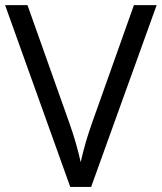

<svg xmlns="http://www.w3.org/2000/svg" viewBox="-20 -734 635 754"><path d="M505.9 -713.9H595.2L337.9 0H255.9L0 -713.9H87.9L252 -252Q280.3 -172.4 296.9 -97.2Q314.5 -176.3 342.8 -254.9Z"/></svg>

Font: f0_46894 
Style: Regular
Weight: 400
Foundry: Ascender Corporation
Version: Version 1.10